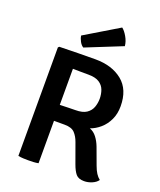

<svg xmlns="http://www.w3.org/2000/svg" viewBox="-165 -1017 937 1127"><g transform="rotate(20 303.0 -454.0)"><path d="M549.5 -478Q549.5 -431 532 -394Q514.5 -357 485.8 -332Q457 -307 424 -295.5Q450 -286 468 -262.2Q486 -238.5 497.5 -208L536 -103.5Q546 -76 557 -59Q568 -42 582.5 -30.5Q570.5 -13 546.2 -2.8Q522 7.5 497.5 7.5Q462 7.5 446 -11.5Q430 -30.5 416.5 -68L372 -191Q361 -222.5 341.2 -243.8Q321.5 -265 277.5 -265H211V0Q196 3 178.8 3.8Q161.5 4.5 147.5 4.5Q135 4.5 117.2 3.8Q99.5 3 85 0V-677.5L91.5 -684Q151 -685.5 207 -686.5Q263 -687.5 316.5 -687.5Q420.5 -687.5 485 -635.2Q549.5 -583 549.5 -478ZM211 -590V-364.5Q238.5 -365.5 265.2 -366.2Q292 -367 307.5 -367Q352.5 -367 376.5 -383.2Q400.5 -399.5 409.8 -425Q419 -450.5 419 -478Q419 -506.5 409.8 -532Q400.5 -557.5 376.5 -573.2Q352.5 -589 307.5 -589Q288.5 -589 261.8 -589.2Q235 -589.5 211 -590ZM400 -916.5Q416.5 -904.5 433 -876Q449.5 -847.5 452 -819L225.5 -728Q211.5 -736 201.5 -754.8Q191.5 -773.5 189.5 -790Z"/></g></svg>

Font: Signika Negative SemiBold
Style: Regular
Weight: 600
Designer: Anna Giedryś
Foundry: Anna Giedryś
Version: Version 2.000; ttfautohint (v1.8.3) -l 8 -r 50 -G 200 -x 9 -